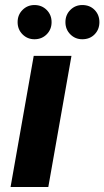

<svg xmlns="http://www.w3.org/2000/svg" viewBox="-20 -743 415 763"><path d="M22 0 114 -521H264L172 0ZM117 -587Q89 -587 69.5 -606.5Q50 -626 50 -655Q50 -684 69.5 -703.5Q89 -723 117 -723Q146 -723 165.5 -703.5Q185 -684 185 -655Q185 -626 165.5 -606.5Q146 -587 117 -587ZM307 -587Q279 -587 259.5 -606.5Q240 -626 240 -655Q240 -684 259.5 -703.5Q279 -723 307 -723Q337 -723 356 -703.5Q375 -684 375 -655Q375 -626 356 -606.5Q337 -587 307 -587Z"/></svg>

Font: DM Sans 10pt Black
Style: Italic
Weight: 900
Italic angle: -10°
Version: Version 4.004;gftools[0.9.30]